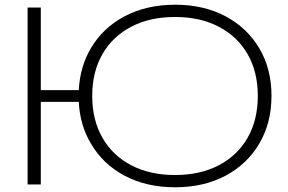

<svg xmlns="http://www.w3.org/2000/svg" viewBox="-20 -782 1223 814"><path d="M722 12Q601 12 508.5 -37Q416 -86 365 -174Q319 -251 314 -350H153V0H97V-750H153V-400H314Q319 -499 365 -577Q416 -664 508.5 -713Q601 -762 723 -762Q844 -762 936 -713Q1028 -664 1079.5 -577Q1131 -490 1131 -376Q1131 -261 1079.5 -173.5Q1028 -86 936 -37Q844 12 722 12ZM722 -40Q829 -40 908 -81.5Q987 -123 1030 -198.5Q1073 -274 1073 -375Q1073 -477 1030 -552Q987 -627 908 -668.5Q829 -710 722 -710Q615 -710 536 -668.5Q457 -627 414 -552Q371 -477 371 -375Q371 -274 414 -198.5Q457 -123 536 -81.5Q615 -40 722 -40Z"/></svg>

Font: Bounded
Style: Regular
Weight: 200
Designer: Vlad Churkin
Version: Version 1.0